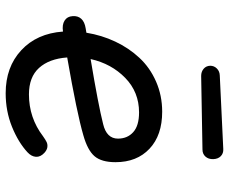

<svg xmlns="http://www.w3.org/2000/svg" viewBox="-84 -692 788 660"><g transform="rotate(90 310.0 -362.0)"><path d="M300.5 12.5Q210.5 12.5 152.8 -41Q95 -94.5 88.5 -184.5H88Q65 -181 50.8 -190Q36.5 -199 35.5 -217.5Q34 -235.5 44.5 -247.2Q55 -259 77.5 -262.5Q80.5 -263 92.5 -265Q101 -317.5 123 -364.2Q145 -411 178.8 -447.2Q212.5 -483.5 260.5 -504.5Q308.5 -525.5 364 -525.5Q445 -525.5 491.2 -482Q537.5 -438.5 537.5 -365Q537.5 -317 517 -293Q496.5 -269 445 -254.5Q370 -232.5 177.5 -199Q182 -137 213.5 -102.2Q245 -67.5 304.5 -67.5Q385 -67.5 448.5 -116Q460.5 -124.5 468.2 -128.2Q476 -132 485.8 -130.8Q495.5 -129.5 505.5 -120.5Q520 -107 519 -91.5Q518 -76 503.5 -62.5Q469.5 -31 415.8 -9.2Q362 12.5 300.5 12.5ZM183 -279.5Q341.5 -306 406.5 -322.5Q456.5 -334.5 456.5 -373.5Q456.5 -406 434.2 -426Q412 -446 366.5 -446Q296.5 -446 247.8 -398.5Q199 -351 183 -279.5ZM206 -690.5Q206 -704 215.5 -713.5Q225 -723 239.5 -723.5L492 -735.5Q507 -736.5 516.8 -727Q526.5 -717.5 527 -701Q527.5 -684.5 518.2 -674.2Q509 -664 494 -664L241 -659.5Q226.5 -659.5 216.5 -668Q206.5 -676.5 206 -690.5Z"/></g></svg>

Font: Monaspace Radon
Style: Regular
Weight: 400
Designer: Riley Cran & the Lettermatic Team
Foundry: Lettermatic
Version: Version 1.000 (Monaspace Radon)